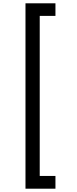

<svg xmlns="http://www.w3.org/2000/svg" viewBox="-20 -954 466 1160"><path d="M134 -934H315V-858H220V109H315V186H134Z"/></svg>

Font: Parkinsans Light
Style: Regular
Weight: 400
Version: Version 1.000